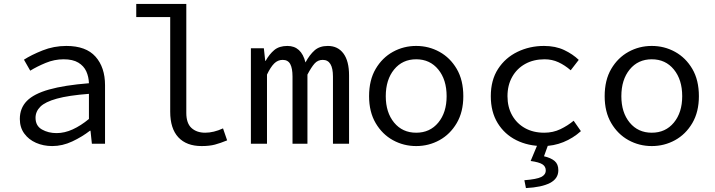

<svg xmlns="http://www.w3.org/2000/svg" viewBox="-20 -732 3640 978"><path d="M246 12Q201 12 163.5 -4.5Q126 -21 103.5 -52Q81 -83 81 -126Q81 -181 116.5 -217.5Q152 -254 230 -276Q308 -298 433 -308Q432 -341 419.5 -368.5Q407 -396 379 -413Q351 -430 304 -430Q257 -430 212.5 -411.5Q168 -393 134 -372L102 -428Q139 -452 196.5 -475Q254 -498 318 -498Q418 -498 466.5 -443.5Q515 -389 515 -298V0H448L441 -66H438Q398 -35 348 -11.5Q298 12 246 12ZM268 -54Q309 -54 350.5 -73Q392 -92 433 -126V-254Q329 -246 269.5 -229.5Q210 -213 185.5 -188.5Q161 -164 161 -132Q161 -91 193.5 -72.5Q226 -54 268 -54Z M1007 12Q930 12 888.5 -32.5Q847 -77 847 -163V-645H674V-712H929V-157Q929 -104 955.5 -80Q982 -56 1025 -56Q1068 -56 1116 -78L1137 -17Q1103 -3 1075 4.5Q1047 12 1007 12Z M1258 0V-486H1324L1331 -422H1333Q1352 -456 1377 -477Q1402 -498 1444 -498Q1515 -498 1536 -414Q1557 -453 1582.5 -475.5Q1608 -498 1650 -498Q1701 -498 1729.5 -459.5Q1758 -421 1758 -348V0H1676V-342Q1676 -427 1624 -427Q1599 -427 1582.5 -408.5Q1566 -390 1546 -352V0H1470V-342Q1470 -384 1458.5 -405.5Q1447 -427 1420 -427Q1395 -427 1376.5 -408.5Q1358 -390 1340 -352V0Z M2100 12Q2036 12 1981.5 -18Q1927 -48 1893.5 -105Q1860 -162 1860 -242Q1860 -324 1893.5 -381Q1927 -438 1981.5 -468Q2036 -498 2100 -498Q2164 -498 2218.5 -468Q2273 -438 2306.5 -381Q2340 -324 2340 -242Q2340 -162 2306.5 -105Q2273 -48 2218.5 -18Q2164 12 2100 12ZM2100 -56Q2170 -56 2212.5 -107.5Q2255 -159 2255 -242Q2255 -326 2212.5 -378Q2170 -430 2100 -430Q2030 -430 1987.5 -378Q1945 -326 1945 -242Q1945 -159 1987.5 -107.5Q2030 -56 2100 -56Z M2746 12Q2670 12 2610 -18Q2550 -48 2515 -105Q2480 -162 2480 -242Q2480 -324 2517 -381Q2554 -438 2616 -468Q2678 -498 2751 -498Q2810 -498 2854 -477Q2898 -456 2928 -427L2887 -374Q2857 -400 2824.5 -415Q2792 -430 2754 -430Q2698 -430 2655.5 -406.5Q2613 -383 2589 -340.5Q2565 -298 2565 -242Q2565 -187 2588.5 -145Q2612 -103 2654 -79.5Q2696 -56 2752 -56Q2797 -56 2834.5 -74Q2872 -92 2902 -117L2939 -64Q2899 -28 2849.5 -8Q2800 12 2746 12ZM2659 226 2651 186Q2714 181 2737 169.5Q2760 158 2760 136Q2760 116 2743 105Q2726 94 2683 88L2723 -8H2777L2751 64Q2786 72 2805 88Q2824 104 2824 135Q2824 178 2781.5 200Q2739 222 2659 226Z M3300 12Q3236 12 3181.5 -18Q3127 -48 3093.5 -105Q3060 -162 3060 -242Q3060 -324 3093.5 -381Q3127 -438 3181.5 -468Q3236 -498 3300 -498Q3364 -498 3418.5 -468Q3473 -438 3506.5 -381Q3540 -324 3540 -242Q3540 -162 3506.5 -105Q3473 -48 3418.5 -18Q3364 12 3300 12ZM3300 -56Q3370 -56 3412.5 -107.5Q3455 -159 3455 -242Q3455 -326 3412.5 -378Q3370 -430 3300 -430Q3230 -430 3187.5 -378Q3145 -326 3145 -242Q3145 -159 3187.5 -107.5Q3230 -56 3300 -56Z"/></svg>

Font: SauceCodePro NFM
Style: Regular
Weight: 400
Monospace: yes
Designer: Paul D. Hunt, Teo Tuominen
Foundry: Adobe
Version: Version 2.042;hotconv 1.1.0;makeotfexe 2.6.0;Nerd Fonts 3.3.